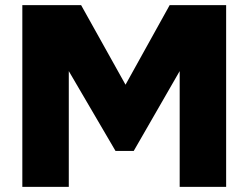

<svg xmlns="http://www.w3.org/2000/svg" viewBox="-20 -728 968 748"><path d="M67 0V-708H296L469 -398L641 -708H861V0H680V-451L501 -140H430L248 -451V0Z"/></svg>

Font: Onest Black
Style: Regular
Weight: 900
Designer: Dmitri Voloshin, Andrey Kudryavtsev
Foundry: Dmitri Voloshin, Andrey Kudryavtsev
Version: Version 1.000;gftools[0.9.33]